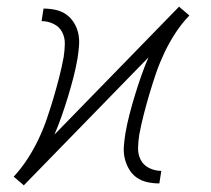

<svg xmlns="http://www.w3.org/2000/svg" viewBox="-20 -556 640 582"><path d="M52 6 48 2Q48 2 48 2Q48 2 48 2L36 -8L21 -21H22Q45 -46 63.5 -74.5Q82 -103 96.5 -133.5Q111 -164 121.5 -194.5Q132 -225 141.5 -257Q151 -289 159 -320Q167 -351 173 -383Q176 -403 176.5 -422.5Q177 -442 168.5 -458.5Q160 -475 142.5 -483.5Q125 -492 106 -492L112 -530Q131 -530 149 -526Q167 -522 181 -512Q195 -502 204.5 -486.5Q214 -471 217.5 -453.5Q221 -436 219.5 -417Q218 -398 215 -379Q210 -350 202.5 -321Q195 -292 186 -262.5Q177 -233 167 -204.5Q157 -176 145 -148L523 -536L527 -532Q527 -532 527 -532Q527 -532 527 -532L539 -522L554 -509Q530 -484 511.5 -455.5Q493 -427 478.5 -396.5Q464 -366 453.5 -335.5Q443 -305 433.5 -273Q424 -241 416 -210Q408 -179 402 -147Q399 -127 398.5 -107.5Q398 -88 406.5 -71.5Q415 -55 432.5 -46.5Q450 -38 469 -38L463 0Q444 0 426 -4Q408 -8 394 -18Q380 -28 371 -43.5Q362 -59 358 -76.5Q354 -94 355.5 -113Q357 -132 360 -151Q365 -180 372.5 -209Q380 -238 389 -267.5Q398 -297 408 -325.5Q418 -354 430 -382Z"/></svg>

Font: Iosevka Curly XLtEx
Style: Italic
Weight: 200
Width: 7
Italic angle: -9°
Monospace: yes
Designer: Belleve Invis
Foundry: Belleve Invis
Version: Version 11.1.0; ttfautohint (v1.8.3)